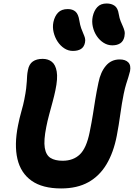

<svg xmlns="http://www.w3.org/2000/svg" viewBox="-20 -1046 753 1079"><path d="M323.6 13Q218.8 13 157.7 -30.1Q96.6 -73.2 78 -152.5Q59.4 -231.8 81.2 -340.8Q89.2 -381.8 100.3 -420.6Q111.4 -459.4 116.6 -486.6Q124.2 -525 127.1 -549.5Q130 -574 130.8 -590.2Q131.6 -606.4 132.4 -620.1Q133.2 -633.8 137 -652.4Q143.4 -685.8 164.5 -700.5Q185.6 -715.2 219.8 -715.2Q250.6 -715.2 271.4 -698.7Q292.2 -682.2 298.8 -643.7Q305.4 -605.2 291.4 -538.8Q285.4 -509.6 275.6 -473.4Q265.8 -437.2 256 -400.9Q246.2 -364.6 240.2 -333.2Q224.8 -256.8 231.6 -215.5Q238.4 -174.2 264 -158.4Q289.6 -142.6 332 -142.6Q391.8 -142.6 428.9 -178.3Q466 -214 483.8 -303Q495.2 -359 502 -402.1Q508.8 -445.2 515.5 -487.3Q522.2 -529.4 533.4 -582.2Q544.8 -640.2 574.9 -676.1Q605 -712 652.6 -712Q684.6 -712 700.8 -695.6Q717 -679.2 710.8 -646.2Q706.8 -629.8 701.5 -612.9Q696.2 -596 689.2 -574.1Q682.2 -552.2 675.2 -518.2Q664.2 -464 656.1 -404.1Q648 -344.2 636.2 -282.4Q618.2 -189.4 578.8 -123.2Q539.4 -57 476.5 -22Q413.6 13 323.6 13ZM611.2 -791.2Q585.2 -791.2 562.5 -805.4Q539.8 -819.6 523.9 -843.3Q508 -867 501.6 -895.8Q495.2 -924.6 501 -952.8Q508.2 -986 526.9 -1006.2Q545.6 -1026.4 579.4 -1026.4Q606.2 -1026.4 624.3 -1013.5Q642.4 -1000.6 647.4 -966.8Q651.4 -942.8 658.1 -926.5Q664.8 -910.2 670.7 -897.3Q676.6 -884.4 679.7 -871.6Q682.8 -858.8 679.2 -840.4Q673.8 -814.6 656.1 -802.9Q638.4 -791.2 611.2 -791.2ZM389.6 -759.8Q363.6 -759.8 341.3 -774.4Q319 -789 303.5 -812.7Q288 -836.4 281.2 -865.2Q274.4 -894 280.2 -922.2Q287.4 -955.4 306.5 -975.2Q325.6 -995 361 -995Q387.8 -995 404.1 -980.9Q420.4 -966.8 425.8 -930.6Q430 -905 436.2 -887.5Q442.4 -870 448.3 -857.1Q454.2 -844.2 457.4 -832.6Q460.6 -821 457.6 -806.6Q452.4 -781.6 435 -770.7Q417.6 -759.8 389.6 -759.8Z"/></svg>

Font: Shantell Sans Light
Style: Italic
Weight: 300
Italic angle: -11°
Designer: Stephen Nixon, Anya Danilova, Shantell Martin
Foundry: Arrow Type
Version: Version 1.008;[ac192a2d6]